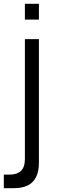

<svg xmlns="http://www.w3.org/2000/svg" viewBox="-30 -745 300 1005"><path d="M-10 240V169H20.7Q58.8 169 79.6 149.5Q100.3 130 100.3 87.3V-540H173.7V106Q173.7 151.2 159.2 180.9Q144.8 210.7 115.9 225.3Q87 240 42.7 240ZM100.3 -642.3V-725H173.7V-642.3Z"/></svg>

Font: Manrope
Style: Regular
Weight: 400
Designer: Mikhail Sharanda
Foundry: Mikhail Sharanda
Version: Version 4.503